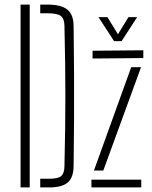

<svg xmlns="http://www.w3.org/2000/svg" viewBox="-20 -820 666 840"><path d="M70 0V-800H110V0ZM156 0V-38H195Q234 -38 247.8 -49.8Q261.5 -61.5 262 -93Q264 -183.5 265 -257.2Q266 -331 266 -400Q266 -469 265 -542.8Q264 -616.5 262 -707Q261.5 -738.5 246 -750.2Q230.5 -762 186 -762H156V-800H186Q247.5 -800 274.5 -778.2Q301.5 -756.5 302 -707Q303.5 -597 304 -498.2Q304.5 -399.5 304 -301Q303.5 -202.5 302 -93Q301.5 -43.5 276.5 -21.8Q251.5 0 195 0ZM380 0V-34H598V0ZM385 -564V-598L607 -600V-566ZM391 -74 554 -526H597L432 -74ZM479 -640 411 -745H450L496 -670L542 -745H580L512 -640Z"/></svg>

Font: Big Shoulders Stencil Text Thin
Style: Regular
Weight: 100
Designer: Patric King
Foundry: XO Type Co
Version: Version 2.001